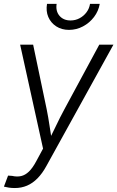

<svg xmlns="http://www.w3.org/2000/svg" viewBox="-32 -767 607 994"><path d="M-11.7 199.2 9.8 142.1 30.8 143.6Q56.2 149.4 77.4 144.5Q98.6 139.6 117.7 121.3Q136.7 103 155.3 68.4L190.9 2.4L72.3 -535.6H139.6L209.5 -202.1Q218.3 -158.7 224.6 -115.2Q231 -71.8 237.8 -30.3H216.3Q237.3 -71.8 257.8 -115.2Q278.3 -158.7 301.8 -202.1L481.9 -535.6H555.2L208.5 91.8Q187.5 130.4 162.4 156Q137.2 181.6 107.9 194.1Q78.6 206.5 44.9 206.5Q28.3 206.5 13.7 204.3Q-1 202.1 -11.7 199.2ZM325.2 -612.3Q287.1 -612.3 259 -630.6Q231 -648.9 218 -679.2Q205.1 -709.5 211.4 -747.1H261.2Q255.4 -709.5 275.9 -685.3Q296.4 -661.1 333.5 -661.1Q358.4 -661.1 379.6 -672.4Q400.9 -683.6 415.5 -702.9Q430.2 -722.2 434.1 -747.1H484.4Q478 -709.5 454.8 -679Q431.6 -648.4 397.7 -630.4Q363.8 -612.3 325.2 -612.3Z"/></svg>

Font: Inter 20pt Light
Style: Italic
Weight: 300
Italic angle: -9.3988°
Version: Version 4.001;git-66647c0bb